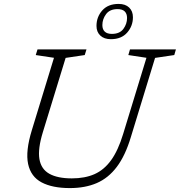

<svg xmlns="http://www.w3.org/2000/svg" viewBox="-20 -950 918 980"><path d="M198.5 -274.5Q172.5 -189.5 181.2 -138Q190 -86.5 232 -63Q274 -39.5 346.5 -39.5Q413.5 -39.5 462.5 -61.2Q511.5 -83 547.2 -132.5Q583 -182 608.5 -266L727.5 -655L635 -669L643.5 -698H878L869.5 -669L771.5 -654.5L648 -250.5Q619.5 -155.5 576.2 -98.2Q533 -41 473.8 -15.5Q414.5 10 336.5 10Q247.5 10 192.5 -19Q137.5 -48 123.5 -113Q109.5 -178 142.5 -285.5L255.5 -655L162.5 -669L171.5 -698H421.5L412.5 -669L315 -654.5ZM585.5 -930Q620 -930 639.2 -911.5Q658.5 -893 658.5 -862Q658.5 -817 629 -783.5Q599.5 -750 546 -750Q511.5 -750 492 -768.5Q472.5 -787 472.5 -817.5Q472.5 -863.5 502 -896.8Q531.5 -930 585.5 -930ZM551 -777Q591 -777 609.8 -802.5Q628.5 -828 628.5 -858Q628.5 -880 616.5 -891.8Q604.5 -903.5 580 -903.5Q540.5 -903.5 521.5 -878Q502.5 -852.5 502.5 -822Q502.5 -800 514.8 -788.5Q527 -777 551 -777Z"/></svg>

Font: Newsreader 9pt Light
Style: Italic
Weight: 300
Italic angle: -17°
Designer: Hugues Gentile
Foundry: Production Type
Version: Version 1.003